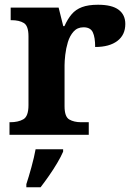

<svg xmlns="http://www.w3.org/2000/svg" viewBox="-20 -568 563 809"><path d="M20 0V-53H23Q57 -53 78.5 -65.5Q100 -78 100 -125V-415Q100 -459 80.5 -471Q61 -483 28 -483H25V-536H227L246.5 -458H251.6Q265 -488 282 -508Q299 -528 325.5 -538Q352 -548 393 -548Q451.6 -548 479.8 -526.9Q508 -505.8 508 -467Q508 -421 474.5 -395.5Q441 -370 381 -370Q381 -411 371 -432Q361 -453 332 -453Q306 -453 290 -435Q274 -417 266 -390.5Q258 -364 255 -337Q252 -310 252 -293V-120Q252 -76 272 -64.5Q292 -53 322 -53H354V0ZM91 208Q101 178 112.5 136Q124 94 130 61H246V71Q237 92 221 119Q205 146 186.5 172.5Q168 199 151 221H91Z"/></svg>

Font: Noto Naskh Arabic UI
Style: Regular
Weight: 400
Designer: Monotype Design Team, David Williams, Mohamad Dakak and Nizar Qandah
Foundry: Monotype Imaging Inc.
Version: Version 2.014